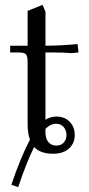

<svg xmlns="http://www.w3.org/2000/svg" viewBox="-20 -628 367 794"><path d="M22 -411.1V-439H94.2V-583L155.8 -607.9L168 -580.1V-439Q230.5 -439 300.8 -445.8L304.2 -418V-411.1L275.9 -408.2Q246.1 -411.1 199.2 -411.1H168V-132.8Q188.5 -146 212.9 -146Q248 -146 268.6 -124Q289.1 -102.1 289.1 -69.8Q289.1 -35.6 265.4 -13.9Q241.7 7.8 199.2 7.8Q147.5 7.8 121.1 -20Q89.4 43.5 55.2 146L26.9 136.2Q65.9 21 104 -50.8Q94.2 -75.2 94.2 -116.2V-371.1Q94.2 -396 87.2 -403.6Q80.1 -411.1 55.2 -411.1ZM168 -80.1Q168 -54.7 180.2 -40.3Q192.4 -25.9 212.9 -25.9Q232.4 -25.9 243.7 -38.6Q254.9 -51.3 254.9 -69.8Q254.9 -88.9 243.4 -102.5Q231.9 -116.2 212.9 -116.2Q189 -116.2 168 -95.2Z"/></svg>

Font: Dihjauti
Style: Regular
Weight: 400
Designer: T. Christopher White
Version: Version 3.0.0